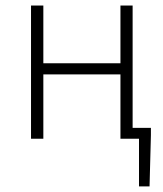

<svg xmlns="http://www.w3.org/2000/svg" viewBox="-20 -500 588 692"><path d="M481 171.9V0H414.1V-231.9H136.2V0H91.8V-480H136.2V-272H414.1V-480H458V-39.1H523.9V-13.2L519 171.9Z"/></svg>

Font: SourceSansPro-Light
Style: Regular
Weight: 300
Designer: Paul D. Hunt
Foundry: Adobe Systems Incorporated
Version: Version 2.020;PS 2.0;hotconv 1.0.86;makeotf.lib2.5.63406